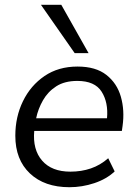

<svg xmlns="http://www.w3.org/2000/svg" viewBox="-20 -773 572 802"><path d="M270 9Q166 9 105 -48.5Q44 -106 44 -206Q44 -285 76 -350.5Q108 -416 166 -455.5Q224 -495 304 -495Q380 -495 424.5 -460Q469 -425 485 -368.5Q501 -312 492 -247L489 -226H123Q116 -148 156 -102Q196 -56 274 -56Q320 -56 359.5 -69.5Q399 -83 432 -112L459 -57Q425 -25 374 -8Q323 9 270 9ZM303 -435Q250 -435 215 -412.5Q180 -390 159.5 -354Q139 -318 131 -279H427Q433 -345 404.5 -390Q376 -435 303 -435ZM292 -551 151 -753H236L350 -551Z"/></svg>

Font: Nunito Sans
Style: Italic
Weight: 400
Italic angle: -9°
Designer: Vernon Adams
Foundry: Vernon Adams
Version: Version 3.006; ttfautohint (v1.8.3)